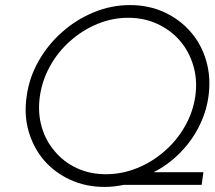

<svg xmlns="http://www.w3.org/2000/svg" viewBox="-20 -728 848 756"><path d="M137 -349Q146 -412 177.5 -468.5Q209 -525 257 -567Q304 -609 363 -633.5Q422 -658 485 -658Q548 -658 600.5 -633.5Q653 -609 689 -567Q725 -525 741.5 -468.5Q758 -412 749 -349Q740 -286 707.5 -229.5Q675 -173 627 -132Q579 -90 519.5 -66Q460 -42 397 -42Q334 -42 282.5 -66Q231 -90 196 -132Q160 -173 144 -229Q128 -285 137 -349ZM85 -349Q74 -275 93 -210Q112 -145 154 -96Q196 -48 257 -20Q318 8 392 8Q410 8 428.5 6Q447 4 467 0H774L781 -50H585Q623 -69 657 -97Q691 -125 719 -160Q751 -200 772.5 -248.5Q794 -297 801 -349Q811 -423 792 -488.5Q773 -554 731 -602Q689 -651 627.5 -679.5Q566 -708 492 -708Q418 -708 349 -679.5Q280 -651 225 -602Q170 -554 132.5 -488.5Q95 -423 85 -349Z"/></svg>

Font: Josefin Slab Thin Medium
Style: Italic
Weight: 500
Italic angle: -12°
Version: Version 2.000